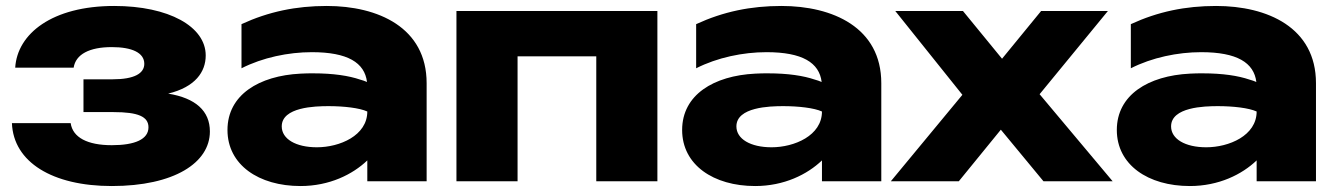

<svg xmlns="http://www.w3.org/2000/svg" viewBox="-20 -608 4478 644"><path d="M355 16C564 16 684 -62 684 -167C684 -236 636 -279 544 -294C635 -316 670 -367 670 -422C670 -519 546 -588 363 -588C155 -588 38 -495 31 -381H227C234 -426 280 -450 355 -450C423 -450 464 -431 464 -394C464 -362 431 -342 358 -342H260V-232H361C443 -232 478 -217 478 -181C478 -141 433 -121 355 -121C273 -121 224 -147 217 -195H20C25 -64 156 16 355 16Z M1212 0H1411V-329C1411 -516 1248 -588 1076 -588C973 -588 881 -569 790 -527V-379C861 -415 947 -433 1026 -433C1146 -433 1203 -398 1211 -333C1204 -336 1196 -339 1188 -341C1150 -354 1098 -362 1031 -362C1018 -362 1003 -362 988 -361C849 -354 743 -290 743 -172C743 -55 848 16 988 16C1085 16 1163 -23 1212 -70ZM1212 -234C1212 -153 1119 -114 1043 -114C972 -114 925 -142 925 -184C925 -249 1037 -252 1082 -252C1133 -252 1186 -246 1212 -234Z M1511 -571V0H1716V-419H1980V0H2185V-571Z M2737 0H2936V-329C2936 -516 2773 -588 2601 -588C2498 -588 2406 -569 2315 -527V-379C2386 -415 2472 -433 2551 -433C2671 -433 2728 -398 2736 -333C2729 -336 2721 -339 2713 -341C2675 -354 2623 -362 2556 -362C2543 -362 2528 -362 2513 -361C2374 -354 2268 -290 2268 -172C2268 -55 2373 16 2513 16C2610 16 2688 -23 2737 -70ZM2737 -234C2737 -153 2644 -114 2568 -114C2497 -114 2450 -142 2450 -184C2450 -249 2562 -252 2607 -252C2658 -252 2711 -246 2737 -234Z M3196 0 3337 -173 3480 0H3712L3467 -292L3696 -571H3472L3341 -411L3210 -571H2983L3208 -290L2968 0Z M4195 0H4394V-329C4394 -516 4231 -588 4059 -588C3956 -588 3864 -569 3773 -527V-379C3844 -415 3930 -433 4009 -433C4129 -433 4186 -398 4194 -333C4187 -336 4179 -339 4171 -341C4133 -354 4081 -362 4014 -362C4001 -362 3986 -362 3971 -361C3832 -354 3726 -290 3726 -172C3726 -55 3831 16 3971 16C4068 16 4146 -23 4195 -70ZM4195 -234C4195 -153 4102 -114 4026 -114C3955 -114 3908 -142 3908 -184C3908 -249 4020 -252 4065 -252C4116 -252 4169 -246 4195 -234Z"/></svg>

Font: Bounded
Style: Bold
Weight: 700
Designer: Vlad Churkin
Version: Version 3.0